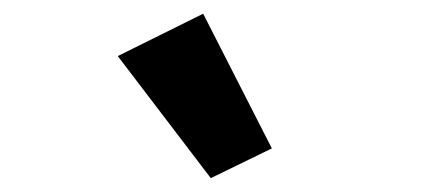

<svg xmlns="http://www.w3.org/2000/svg" viewBox="-20 -827 640 277"><path d="M284.1 -570 372.2 -612.9 273.1 -807.2 149.9 -746.1Z"/></svg>

Font: Margiela Mono Bold
Style: Regular
Weight: 700
Designer: Mike Abbink, Paul van der Laan, Pieter van Rosmalen
Foundry: Bold Monday
Version: Version 2.003 2021